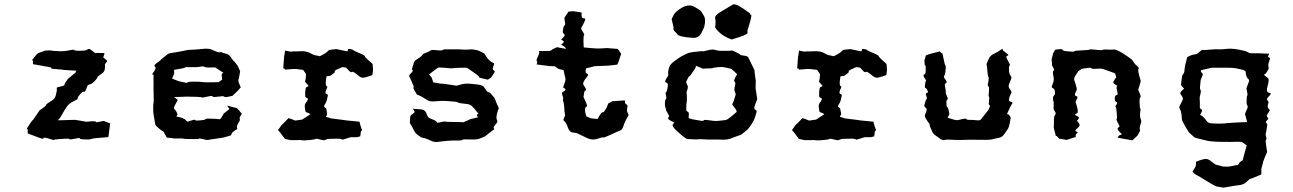

<svg xmlns="http://www.w3.org/2000/svg" viewBox="-20 -653 6036 896"><path d="M345.7 -416C335 -416 328.1 -417 326.2 -419.9C324.2 -421.9 314.5 -420.9 296.9 -417C289.1 -415 279.3 -414.1 267.6 -414.1C255.9 -414.1 247.1 -414.1 241.2 -415C230.5 -415 223.6 -416 220.7 -417C216.8 -418 207 -418 191.4 -417C168.9 -409.2 156.2 -404.3 155.3 -403.3C153.3 -402.3 145.5 -392.6 129.9 -373L133.8 -368.2V-353.5C145.5 -351.6 156.2 -349.6 168 -347.7C179.7 -345.7 192.4 -342.8 206.1 -340.8C214.8 -339.8 219.7 -337.9 218.8 -335C217.8 -332 232.4 -331.1 258.8 -329.1C266.6 -329.1 271.5 -328.1 274.4 -327.1C278.3 -326.2 298.8 -325.2 337.9 -323.2L333 -318.4V-314.5L295.9 -284.2C296.9 -284.2 293 -279.3 286.1 -269.5C282.2 -263.7 280.3 -259.8 281.2 -256.8C281.2 -253.9 271.5 -251 250 -246.1C246.1 -246.1 244.1 -243.2 245.1 -237.3C246.1 -232.4 244.1 -222.7 240.2 -208C238.3 -199.2 233.4 -191.4 224.6 -185.5C216.8 -180.7 210 -175.8 204.1 -171.9C198.2 -168 195.3 -166 196.3 -164.1C197.3 -162.1 188.5 -154.3 169.9 -141.6C166 -139.6 164.1 -137.7 163.1 -135.7C162.1 -133.8 154.3 -123 140.6 -102.5C136.7 -96.7 133.8 -92.8 131.8 -91.8C129.9 -90.8 121.1 -78.1 105.5 -53.7L109.4 -47.9V-30.3C129.9 -22.5 141.6 -18.6 145.5 -16.6C150.4 -14.6 158.2 -11.7 169.9 -7.8C177.7 -4.9 181.6 -4.9 183.6 -8.8C185.5 -12.7 197.3 -9.8 221.7 -2C223.6 -1 226.6 0 229.5 0C232.4 0 234.4 -1 236.3 -2C241.2 -2.9 258.8 -3.9 287.1 -5.9C296.9 -6.8 301.8 -5.9 303.7 -3.9C305.7 -1 317.4 -2.9 340.8 -7.8C348.6 -9.8 352.5 -8.8 353.5 -5.9C354.5 -2.9 368.2 -2 393.6 -2C397.5 -2 403.3 -3.9 411.1 -5.9C418 -7.8 441.4 -9.8 481.4 -12.7C480.5 -13.7 480.5 -14.6 481.4 -13.7C482.4 -12.7 483.4 -12.7 485.4 -12.7C488.3 -28.3 489.3 -41 490.2 -47.9C491.2 -54.7 492.2 -64.5 494.1 -77.1C476.6 -84 466.8 -86.9 465.8 -87.9C464.8 -88.9 456.1 -87.9 440.4 -84C432.6 -82 427.7 -82 426.8 -85C426.8 -87.9 412.1 -87.9 383.8 -85C381.8 -85 374 -85.9 359.4 -88.9C344.7 -91.8 335 -92.8 330.1 -93.8C329.1 -93.8 318.4 -93.8 295.9 -92.8C274.4 -91.8 259.8 -91.8 251 -91.8C253.9 -94.7 253.9 -96.7 254.9 -97.7L258.8 -100.6C271.5 -122.1 277.3 -132.8 278.3 -133.8C279.3 -135.7 284.2 -144.5 294.9 -159.2C300.8 -166 306.6 -170.9 312.5 -174.8L338.9 -188.5C341.8 -189.5 341.8 -191.4 342.8 -195.3C341.8 -199.2 347.7 -206.1 357.4 -216.8C363.3 -223.6 368.2 -226.6 372.1 -224.6C376 -222.7 380.9 -231.4 387.7 -252C388.7 -255.9 393.6 -257.8 400.4 -259.8C407.2 -260.7 417 -268.6 427.7 -281.2C433.6 -288.1 435.5 -292 434.6 -293C433.6 -293.9 441.4 -299.8 456.1 -310.5C463.9 -315.4 467.8 -322.3 468.8 -329.1C469.7 -335 470.7 -342.8 469.7 -353.5C473.6 -358.4 476.6 -362.3 479.5 -366.2C481.4 -369.1 475.6 -375 461.9 -384.8C465.8 -396.5 466.8 -402.3 467.8 -402.3L466.8 -405.3C440.4 -406.2 425.8 -406.2 424.8 -405.3C423.8 -406.2 416 -411.1 402.3 -421.9C400.4 -423.8 398.4 -424.8 395.5 -424.8C392.6 -424.8 389.6 -422.9 386.7 -420.9C381.8 -417 368.2 -416 345.7 -416Z M966.8 -421.9C960 -424.8 952.1 -425.8 943.4 -425.8C938.5 -425.8 932.6 -425.8 925.8 -424.8C909.2 -422.9 886.7 -420.9 856.4 -419.9C854.5 -419.9 845.7 -418 829.1 -414.1C812.5 -411.1 801.8 -409.2 794.9 -408.2C777.3 -406.2 766.6 -403.3 762.7 -400.4C759.8 -397.5 752.9 -392.6 744.1 -385.7C740.2 -382.8 733.4 -377 725.6 -369.1C716.8 -362.3 710 -358.4 706.1 -354.5C700.2 -349.6 699.2 -344.7 704.1 -340.8C709 -336.9 705.1 -327.1 692.4 -310.5C691.4 -308.6 690.4 -307.6 690.4 -306.6C689.5 -305.7 690.4 -305.7 693.4 -304.7C697.3 -303.7 699.2 -302.7 696.3 -300.8V-275.4C697.3 -268.6 696.3 -258.8 696.3 -246.1C697.3 -196.3 698.2 -171.9 696.3 -170.9C695.3 -170.9 694.3 -157.2 695.3 -130.9C695.3 -128.9 696.3 -120.1 699.2 -104.5C702.1 -88.9 703.1 -78.1 704.1 -74.2C705.1 -71.3 707 -66.4 712.9 -61.5C717.8 -56.6 725.6 -49.8 737.3 -42H740.2C742.2 -41 747.1 -31.2 758.8 -10.7C780.3 -8.8 791 -7.8 792 -6.8H819.3C830.1 -6.8 835 -6.8 835.9 -5.9C836.9 -4.9 852.5 -3.9 883.8 -3.9C899.4 -3.9 907.2 -3.9 908.2 -5.9C909.2 -7.8 920.9 -5.9 943.4 0H946.3C950.2 0 957 -1 967.8 -2.9C981.4 -4.9 992.2 -6.8 1001 -7.8C1011.7 -8.8 1022.5 -10.7 1035.2 -14.6C1047.9 -18.6 1054.7 -20.5 1055.7 -20.5C1058.6 -21.5 1059.6 -25.4 1061.5 -30.3C1062.5 -34.2 1070.3 -41 1085.9 -49.8C1087.9 -51.8 1087.9 -53.7 1085.9 -58.6C1084 -63.5 1087.9 -73.2 1097.7 -87.9C1099.6 -91.8 1100.6 -95.7 1098.6 -99.6C1096.7 -103.5 1100.6 -110.4 1108.4 -122.1C1094.7 -139.6 1086.9 -148.4 1085 -148.4C1084 -148.4 1068.4 -152.3 1040 -160.2L1043 -155.3C1042 -156.2 1044.9 -152.3 1050.8 -144.5C1033.2 -129.9 1024.4 -123 1023.4 -123C1024.4 -122.1 1020.5 -115.2 1011.7 -102.5C1008.8 -97.7 1004.9 -95.7 1000 -96.7C995.1 -98.6 979.5 -98.6 950.2 -99.6C942.4 -99.6 938.5 -98.6 937.5 -95.7C936.5 -93.8 926.8 -91.8 908.2 -90.8C896.5 -89.8 890.6 -90.8 889.6 -93.8C888.7 -95.7 878.9 -92.8 858.4 -85.9C855.5 -84 851.6 -86.9 846.7 -92.8C841.8 -98.6 829.1 -104.5 806.6 -108.4C802.7 -108.4 801.8 -110.4 806.6 -114.3C810.5 -119.1 806.6 -129.9 793.9 -144.5C792 -146.5 791 -148.4 792 -152.3C793 -156.2 798.8 -167 809.6 -186.5L797.9 -196.3L792 -200.2C823.2 -201.2 842.8 -201.2 849.6 -202.1C855.5 -202.1 871.1 -202.1 895.5 -201.2C911.1 -200.2 919.9 -200.2 920.9 -198.2C921.9 -196.3 933.6 -199.2 958 -204.1C965.8 -206.1 971.7 -205.1 972.7 -202.1C973.6 -199.2 985.4 -200.2 1009.8 -203.1C1018.6 -205.1 1025.4 -204.1 1027.3 -201.2C1029.3 -198.2 1042 -200.2 1065.4 -206.1L1089.8 -229.5C1091.8 -231.4 1095.7 -236.3 1103.5 -245.1C1097.7 -259.8 1094.7 -266.6 1093.8 -267.6C1093.8 -268.6 1093.8 -270.5 1092.8 -274.4C1091.8 -278.3 1091.8 -281.2 1093.8 -285.2C1095.7 -288.1 1096.7 -299.8 1100.6 -320.3C1093.8 -335 1090.8 -341.8 1090.8 -342.8C1090.8 -343.8 1085.9 -350.6 1075.2 -364.3C1071.3 -368.2 1070.3 -369.1 1069.3 -369.1C1068.4 -370.1 1064.5 -376 1056.6 -386.7C1052.7 -393.6 1046.9 -397.5 1041 -400.4C1035.2 -402.3 1028.3 -404.3 1021.5 -406.2C1013.7 -409.2 1008.8 -411.1 1005.9 -409.2C1003.9 -407.2 990.2 -411.1 966.8 -421.9ZM908.2 -340.8C922.9 -343.8 931.6 -343.8 934.6 -340.8C937.5 -338.9 943.4 -337.9 954.1 -337.9C975.6 -338.9 986.3 -338.9 987.3 -336.9C988.3 -335 1000 -328.1 1022.5 -313.5C1016.6 -309.6 1013.7 -307.6 1014.6 -306.6C1014.6 -304.7 1014.6 -296.9 1016.6 -281.2C1010.7 -277.3 1007.8 -274.4 1006.8 -274.4C1006.8 -275.4 1004.9 -273.4 1001 -269.5C955.1 -268.6 930.7 -268.6 928.7 -269.5C926.8 -270.5 920.9 -270.5 910.2 -271.5C874 -272.5 856.4 -271.5 855.5 -268.6C855.5 -265.6 850.6 -265.6 839.8 -268.6C820.3 -272.5 811.5 -274.4 810.5 -275.4C809.6 -275.4 800.8 -279.3 783.2 -286.1C790 -301.8 793 -309.6 793 -310.5C793 -311.5 793 -316.4 792 -327.1C825.2 -332 841.8 -335.9 843.8 -337.9C845.7 -339.8 849.6 -340.8 858.4 -339.8C862.3 -338.9 870.1 -339.8 880.9 -339.8C890.6 -338.9 899.4 -338.9 908.2 -340.8Z M1641.6 -412.1C1633.8 -415 1628.9 -418 1626 -420.9C1623 -422.9 1617.2 -423.8 1606.4 -424.8C1604.5 -424.8 1604.5 -423.8 1603.5 -420.9C1602.5 -417 1602.5 -415 1601.6 -413.1C1567.4 -419.9 1550.8 -423.8 1549.8 -423.8C1548.8 -423.8 1540 -422.9 1522.5 -420.9C1518.6 -420.9 1513.7 -418.9 1509.8 -414.1C1505.9 -409.2 1494.1 -401.4 1472.7 -390.6C1457 -394.5 1449.2 -395.5 1448.2 -395.5C1447.3 -394.5 1439.5 -399.4 1423.8 -407.2C1415 -411.1 1403.3 -414.1 1389.6 -414.1C1375 -413.1 1366.2 -413.1 1362.3 -413.1C1346.7 -413.1 1339.8 -413.1 1338.9 -412.1C1337.9 -411.1 1328.1 -413.1 1310.5 -417C1307.6 -399.4 1306.6 -389.6 1305.7 -387.7C1305.7 -385.7 1304.7 -368.2 1301.8 -333C1304.7 -335 1305.7 -334 1306.6 -333C1307.6 -332 1308.6 -331.1 1310.5 -328.1C1344.7 -331.1 1361.3 -332 1363.3 -331.1C1365.2 -330.1 1376 -329.1 1394.5 -327.1C1403.3 -314.5 1408.2 -307.6 1408.2 -306.6L1407.2 -293C1406.2 -282.2 1405.3 -276.4 1403.3 -274.4C1402.3 -272.5 1407.2 -266.6 1418 -254.9C1420.9 -251 1419.9 -249 1413.1 -248C1406.2 -247.1 1403.3 -232.4 1404.3 -205.1C1404.3 -200.2 1407.2 -197.3 1413.1 -195.3C1418.9 -193.4 1418 -185.5 1406.2 -171.9C1404.3 -168.9 1402.3 -165 1402.3 -158.2C1402.3 -152.3 1403.3 -143.6 1405.3 -134.8C1406.2 -130.9 1408.2 -128.9 1413.1 -127.9C1417 -127 1422.9 -124 1428.7 -120.1C1403.3 -103.5 1390.6 -95.7 1389.6 -94.7C1388.7 -94.7 1378.9 -93.8 1361.3 -90.8C1357.4 -89.8 1352.5 -91.8 1346.7 -94.7C1340.8 -97.7 1333 -99.6 1326.2 -101.6C1304.7 -79.1 1293.9 -68.4 1293 -68.4C1293 -67.4 1288.1 -60.5 1277.3 -45.9C1288.1 -34.2 1293 -28.3 1293 -27.3C1293 -26.4 1298.8 -19.5 1309.6 -4.9L1335.9 1H1366.2C1378.9 0 1385.7 0 1387.7 2H1392.6C1399.4 2 1412.1 2 1429.7 0C1444.3 -2 1452.1 -2.9 1453.1 -4.9C1453.1 -6.8 1463.9 -4.9 1487.3 1C1492.2 2 1497.1 1 1502 -2C1505.9 -4.9 1522.5 -5.9 1551.8 -5.9C1567.4 -5.9 1575.2 -3.9 1576.2 -2C1576.2 0 1589.8 -3.9 1616.2 -12.7H1645.5L1661.1 -16.6C1663.1 -30.3 1664.1 -38.1 1664.1 -39.1C1664.1 -40 1666 -42 1669.9 -44.9C1663.1 -63.5 1660.2 -73.2 1660.2 -74.2C1659.2 -75.2 1659.2 -78.1 1658.2 -85C1624 -88.9 1604.5 -89.8 1599.6 -90.8C1594.7 -91.8 1587.9 -91.8 1578.1 -93.8C1540 -98.6 1520.5 -100.6 1520.5 -101.6C1520.5 -102.5 1514.6 -104.5 1501 -107.4C1504.9 -115.2 1506.8 -119.1 1506.8 -120.1C1506.8 -121.1 1505.9 -130.9 1502 -147.5C1498 -150.4 1495.1 -152.3 1493.2 -154.3C1491.2 -156.2 1492.2 -160.2 1497.1 -168C1501 -172.9 1503.9 -180.7 1505.9 -188.5L1509.8 -207C1510.7 -210.9 1508.8 -212.9 1502.9 -214.8C1497.1 -216.8 1498 -226.6 1506.8 -244.1C1508.8 -247.1 1506.8 -250 1502.9 -252.9C1499 -255.9 1499 -270.5 1503.9 -296.9C1512.7 -297.9 1518.6 -298.8 1519.5 -298.8C1520.5 -297.9 1526.4 -302.7 1539.1 -312.5C1542 -314.5 1543.9 -317.4 1542 -320.3C1540 -323.2 1551.8 -329.1 1577.1 -339.8C1588.9 -338.9 1594.7 -337.9 1595.7 -336.9C1596.7 -335.9 1600.6 -331.1 1608.4 -323.2C1614.3 -316.4 1620.1 -314.5 1623 -317.4C1626 -320.3 1636.7 -313.5 1655.3 -297.9C1663.1 -291 1672.9 -288.1 1684.6 -292C1696.3 -294.9 1707 -298.8 1717.8 -302.7L1720.7 -325.2C1720.7 -326.2 1720.7 -335.9 1718.8 -354.5C1694.3 -376 1681.6 -387.7 1681.6 -391.6C1681.6 -394.5 1668 -401.4 1641.6 -412.1Z M2212.9 -417C2194.3 -421.9 2178.7 -423.8 2169.9 -421.9C2160.2 -420.9 2149.4 -420.9 2135.7 -421.9C2129.9 -422.9 2119.1 -422.9 2104.5 -422.9H2093.8H2062.5C2051.8 -422.9 2046.9 -421.9 2044.9 -418.9C2043 -417 2028.3 -417 2001 -419.9C1997.1 -420.9 1992.2 -418.9 1987.3 -416C1983.4 -413.1 1973.6 -409.2 1959 -403.3C1956.1 -402.3 1953.1 -400.4 1950.2 -395.5C1947.3 -390.6 1938.5 -383.8 1923.8 -375C1918 -372.1 1914.1 -367.2 1911.1 -360.4C1909.2 -353.5 1907.2 -345.7 1904.3 -337.9C1902.3 -332 1902.3 -328.1 1905.3 -325.2C1908.2 -323.2 1904.3 -316.4 1892.6 -305.7C1890.6 -303.7 1889.6 -301.8 1889.6 -298.8C1889.6 -296.9 1889.6 -295.9 1890.6 -294.9C1892.6 -291 1898.4 -279.3 1907.2 -257.8C1911.1 -250 1912.1 -245.1 1909.2 -244.1C1907.2 -243.2 1912.1 -233.4 1923.8 -214.8C1925.8 -210.9 1929.7 -209 1935.5 -208C1941.4 -206.1 1953.1 -199.2 1969.7 -188.5C1979.5 -181.6 1990.2 -178.7 2002.9 -179.7C2014.6 -180.7 2024.4 -180.7 2030.3 -181.6C2040 -182.6 2050.8 -182.6 2064.5 -181.6C2078.1 -180.7 2090.8 -179.7 2101.6 -178.7C2110.4 -177.7 2116.2 -176.8 2117.2 -174.8C2118.2 -172.9 2132.8 -169.9 2164.1 -167C2168.9 -166 2174.8 -164.1 2180.7 -159.2C2186.5 -154.3 2197.3 -142.6 2212.9 -122.1C2211.9 -121.1 2210 -120.1 2207 -119.1C2204.1 -118.2 2206.1 -114.3 2210 -105.5C2186.5 -99.6 2174.8 -96.7 2173.8 -96.7C2173.8 -95.7 2165 -91.8 2148.4 -85C2143.6 -82 2138.7 -82 2133.8 -83C2128.9 -84 2112.3 -83 2084 -84C2066.4 -84 2057.6 -85 2056.6 -85.9C2055.7 -86.9 2044.9 -85 2023.4 -80.1C2021.5 -79.1 2019.5 -81.1 2017.6 -85C2014.6 -88.9 2004.9 -93.8 1987.3 -100.6C1981.4 -102.5 1977.5 -106.4 1974.6 -112.3C1971.7 -118.2 1969.7 -124 1967.8 -128.9C1965.8 -132.8 1961.9 -136.7 1957 -139.6C1952.1 -142.6 1935.5 -143.6 1906.2 -145.5C1914.1 -135.7 1917 -129.9 1913.1 -127C1910.2 -124 1904.3 -120.1 1898.4 -116.2C1896.5 -115.2 1895.5 -112.3 1894.5 -107.4C1893.6 -101.6 1893.6 -93.8 1892.6 -83C1892.6 -80.1 1893.6 -76.2 1896.5 -72.3C1899.4 -68.4 1904.3 -59.6 1911.1 -45.9C1914.1 -39.1 1918.9 -31.2 1927.7 -24.4C1935.5 -18.6 1940.4 -15.6 1941.4 -14.6C1945.3 -11.7 1950.2 -9.8 1958 -8.8C1964.8 -7.8 1978.5 -2.9 1996.1 5.9C2002.9 8.8 2010.7 9.8 2018.6 9.8C2020.5 9.8 2021.5 9.8 2024.4 8.8C2036.1 7.8 2044.9 6.8 2051.8 5.9C2062.5 3.9 2075.2 3.9 2089.8 2.9H2120.1C2130.9 2.9 2136.7 2 2137.7 -1C2138.7 -2.9 2154.3 -2.9 2186.5 -2C2202.1 -2 2212.9 -3.9 2217.8 -5.9C2222.7 -7.8 2230.5 -10.7 2241.2 -15.6C2242.2 -15.6 2249 -20.5 2260.7 -30.3C2272.5 -39.1 2279.3 -43.9 2281.2 -45.9C2287.1 -48.8 2288.1 -51.8 2284.2 -54.7C2281.2 -57.6 2287.1 -66.4 2299.8 -81.1C2301.8 -84 2301.8 -87.9 2298.8 -93.8C2295.9 -99.6 2295.9 -111.3 2300.8 -127.9C2303.7 -138.7 2305.7 -144.5 2307.6 -145.5C2308.6 -146.5 2308.6 -146.5 2307.6 -147.5C2307.6 -150.4 2304.7 -156.2 2299.8 -166C2292 -185.5 2288.1 -195.3 2287.1 -196.3C2288.1 -196.3 2282.2 -202.1 2271.5 -214.8C2266.6 -220.7 2261.7 -223.6 2258.8 -222.7C2255.9 -221.7 2249 -230.5 2238.3 -247.1C2235.4 -251 2230.5 -253.9 2221.7 -255.9C2212.9 -258.8 2198.2 -259.8 2178.7 -261.7C2163.1 -263.7 2149.4 -262.7 2138.7 -260.7C2128.9 -257.8 2121.1 -255.9 2114.3 -253.9C2109.4 -252.9 2106.4 -252.9 2104.5 -253.9C2102.5 -254.9 2086.9 -256.8 2059.6 -260.7C2045.9 -262.7 2040 -262.7 2039.1 -262.7C2038.1 -261.7 2025.4 -264.6 2002 -268.6L1995.1 -289.1C1996.1 -290 1991.2 -294.9 1982.4 -305.7C1993.2 -314.5 2000 -319.3 2001 -320.3C2002.9 -321.3 2007.8 -326.2 2019.5 -334C2024.4 -337.9 2029.3 -338.9 2034.2 -337.9C2038.1 -337.9 2054.7 -336.9 2085.9 -334C2088.9 -334 2095.7 -335 2107.4 -335.9C2119.1 -336.9 2134.8 -336.9 2155.3 -336.9H2158.2C2160.2 -336.9 2173.8 -326.2 2201.2 -307.6C2210 -300.8 2215.8 -296.9 2214.8 -293.9C2213.9 -291 2227.5 -287.1 2256.8 -281.2C2268.6 -289.1 2273.4 -292 2273.4 -293L2287.1 -314.5C2290 -320.3 2289.1 -323.2 2283.2 -325.2C2278.3 -326.2 2278.3 -335 2285.2 -351.6C2287.1 -355.5 2285.2 -359.4 2278.3 -361.3C2272.5 -363.3 2263.7 -370.1 2252.9 -383.8C2245.1 -394.5 2241.2 -401.4 2241.2 -402.3C2240.2 -403.3 2231.4 -408.2 2212.9 -417Z M2694.3 -594.7C2667 -598.6 2652.3 -601.6 2651.4 -600.6C2649.4 -600.6 2643.6 -599.6 2632.8 -598.6C2622.1 -583 2616.2 -574.2 2615.2 -572.3C2613.3 -571.3 2614.3 -561.5 2617.2 -543.9C2618.2 -540 2616.2 -536.1 2612.3 -531.2C2608.4 -526.4 2607.4 -518.6 2606.4 -504.9C2606.4 -501 2608.4 -497.1 2613.3 -493.2C2618.2 -489.3 2613.3 -480.5 2598.6 -468.8C2601.6 -466.8 2605.5 -464.8 2609.4 -460.9C2613.3 -457 2609.4 -452.1 2598.6 -445.3C2611.3 -437.5 2617.2 -432.6 2618.2 -431.6C2617.2 -431.6 2618.2 -429.7 2622.1 -424.8C2595.7 -429.7 2583 -431.6 2581.1 -432.6C2580.1 -433.6 2571.3 -429.7 2554.7 -420.9C2554.7 -419.9 2553.7 -418.9 2550.8 -417C2547.9 -415 2530.3 -414.1 2498 -415C2495.1 -415 2495.1 -414.1 2496.1 -410.2C2498 -407.2 2493.2 -394.5 2483.4 -373C2486.3 -366.2 2487.3 -362.3 2487.3 -361.3C2488.3 -360.4 2486.3 -357.4 2483.4 -352.5C2517.6 -347.7 2535.2 -345.7 2536.1 -345.7C2536.1 -344.7 2545.9 -344.7 2565.4 -343.8C2569.3 -344.7 2573.2 -341.8 2578.1 -336.9C2583 -332 2591.8 -329.1 2605.5 -327.1C2609.4 -326.2 2611.3 -324.2 2611.3 -320.3C2611.3 -316.4 2614.3 -305.7 2618.2 -289.1C2620.1 -282.2 2618.2 -273.4 2614.3 -264.6C2611.3 -254.9 2609.4 -248 2607.4 -245.1C2609.4 -244.1 2613.3 -242.2 2617.2 -238.3C2621.1 -234.4 2618.2 -229.5 2607.4 -224.6C2602.5 -221.7 2601.6 -217.8 2603.5 -211.9C2605.5 -207 2605.5 -203.1 2607.4 -200.2C2608.4 -197.3 2608.4 -194.3 2607.4 -190.4C2606.4 -186.5 2608.4 -179.7 2611.3 -168.9C2611.3 -168 2612.3 -163.1 2613.3 -151.4C2614.3 -139.6 2614.3 -133.8 2614.3 -132.8C2616.2 -122.1 2617.2 -117.2 2617.2 -116.2C2618.2 -116.2 2615.2 -110.4 2610.4 -97.7C2608.4 -93.8 2609.4 -89.8 2614.3 -86.9C2619.1 -83 2625 -73.2 2630.9 -55.7C2635.7 -43.9 2641.6 -37.1 2649.4 -35.2C2656.2 -34.2 2665 -33.2 2672.9 -31.2C2673.8 -30.3 2681.6 -27.3 2695.3 -20.5C2709 -13.7 2717.8 -9.8 2721.7 -7.8C2730.5 -3.9 2739.3 -2 2747.1 -2C2751 -2 2753.9 -2 2757.8 -2.9C2768.6 -5.9 2775.4 -6.8 2779.3 -8.8C2788.1 -11.7 2793 -12.7 2794.9 -11.7C2796.9 -9.8 2807.6 -14.6 2828.1 -23.4C2836.9 -27.3 2841.8 -29.3 2842.8 -30.3C2842.8 -31.2 2854.5 -35.2 2877.9 -45.9C2882.8 -48.8 2886.7 -55.7 2890.6 -68.4C2894.5 -81.1 2901.4 -95.7 2912.1 -113.3C2913.1 -114.3 2913.1 -114.3 2913.1 -116.2C2913.1 -118.2 2912.1 -122.1 2909.2 -126C2905.3 -130.9 2905.3 -141.6 2908.2 -156.2C2909.2 -161.1 2906.2 -164.1 2901.4 -167C2896.5 -169.9 2895.5 -175.8 2896.5 -184.6C2859.4 -181.6 2840.8 -180.7 2839.8 -180.7C2838.9 -181.6 2832 -177.7 2818.4 -169.9L2811.5 -152.3C2812.5 -152.3 2808.6 -147.5 2802.7 -137.7C2798.8 -130.9 2794.9 -127 2792 -128.9C2789.1 -130.9 2781.2 -121.1 2768.6 -97.7C2749 -99.6 2740.2 -100.6 2739.3 -100.6C2738.3 -100.6 2730.5 -103.5 2715.8 -110.4L2710 -134.8C2710 -135.7 2710 -138.7 2710.9 -144.5C2710 -150.4 2712.9 -153.3 2716.8 -155.3C2721.7 -156.2 2719.7 -164.1 2712.9 -178.7C2706.1 -193.4 2702.1 -201.2 2703.1 -202.1C2704.1 -203.1 2704.1 -209 2706.1 -220.7C2707 -226.6 2709 -229.5 2712.9 -231.4C2716.8 -233.4 2713.9 -241.2 2704.1 -254.9C2701.2 -258.8 2700.2 -263.7 2703.1 -269.5C2705.1 -275.4 2710.9 -284.2 2721.7 -297.9C2726.6 -303.7 2724.6 -307.6 2718.8 -309.6C2712.9 -312.5 2710.9 -320.3 2714.8 -334C2737.3 -338.9 2750 -342.8 2752.9 -343.8C2756.8 -344.7 2770.5 -344.7 2794.9 -345.7C2815.4 -346.7 2826.2 -346.7 2828.1 -347.7C2829.1 -347.7 2839.8 -348.6 2861.3 -351.6C2864.3 -358.4 2866.2 -365.2 2868.2 -369.1C2869.1 -374 2873 -384.8 2878.9 -401.4L2867.2 -418.9L2862.3 -424.8C2829.1 -427.7 2813.5 -428.7 2812.5 -428.7L2780.3 -426.8C2772.5 -425.8 2757.8 -426.8 2737.3 -428.7C2716.8 -430.7 2706.1 -431.6 2704.1 -431.6C2704.1 -434.6 2704.1 -441.4 2703.1 -453.1C2702.1 -463.9 2703.1 -469.7 2703.1 -470.7C2703.1 -482.4 2704.1 -488.3 2706.1 -489.3C2708 -491.2 2704.1 -499 2694.3 -513.7C2691.4 -517.6 2691.4 -522.5 2694.3 -526.4C2697.3 -530.3 2702.1 -540 2710 -557.6C2712.9 -564.5 2710.9 -568.4 2703.1 -567.4C2695.3 -567.4 2692.4 -576.2 2694.3 -594.7Z M3478.5 -591.8C3441.4 -619.1 3417 -633.8 3404.3 -632.8C3402.3 -632.8 3400.4 -631.8 3398.4 -630.9C3387.7 -625 3370.1 -614.3 3344.7 -598.6C3324.2 -586.9 3315.4 -577.1 3317.4 -568.4C3319.3 -560.5 3320.3 -544.9 3317.4 -524.4C3328.1 -508.8 3341.8 -496.1 3358.4 -485.4C3376 -475.6 3388.7 -470.7 3394.5 -468.8C3444.3 -483.4 3468.8 -493.2 3468.8 -500L3467.8 -509.8C3480.5 -548.8 3486.3 -572.3 3486.3 -579.1C3486.3 -581.1 3487.3 -581.1 3486.3 -582C3483.4 -583 3480.5 -585.9 3478.5 -591.8ZM3251 -601.6C3250 -603.5 3240.2 -609.4 3222.7 -620.1C3205.1 -630.9 3184.6 -629.9 3162.1 -617.2C3142.6 -605.5 3128.9 -593.8 3123 -582C3117.2 -570.3 3114.3 -564.5 3114.3 -563.5C3121.1 -537.1 3124 -523.4 3123 -520.5C3122.1 -517.6 3123 -513.7 3126 -508.8C3132.8 -502.9 3138.7 -497.1 3142.6 -491.2C3146.5 -485.4 3168.9 -479.5 3210.9 -476.6C3230.5 -474.6 3244.1 -482.4 3252 -497.1C3259.8 -511.7 3264.6 -522.5 3266.6 -528.3C3272.5 -551.8 3271.5 -569.3 3263.7 -581.1C3255.9 -592.8 3252 -599.6 3251 -601.6ZM3341.8 -416C3331.1 -416 3322.3 -418 3314.5 -420.9C3312.5 -421.9 3309.6 -421.9 3305.7 -421.9C3297.9 -421.9 3287.1 -419.9 3273.4 -416C3265.6 -413.1 3260.7 -413.1 3258.8 -414.1C3257.8 -415 3243.2 -413.1 3214.8 -410.2C3205.1 -409.2 3195.3 -407.2 3184.6 -402.3L3161.1 -390.6C3152.3 -385.7 3143.6 -379.9 3134.8 -373C3126 -367.2 3121.1 -363.3 3118.2 -360.4C3112.3 -355.5 3108.4 -350.6 3105.5 -345.7C3102.5 -339.8 3100.6 -332 3098.6 -321.3C3097.7 -311.5 3097.7 -306.6 3098.6 -305.7C3100.6 -303.7 3095.7 -295.9 3086.9 -281.2C3082 -274.4 3084 -268.6 3090.8 -266.6C3097.7 -264.6 3098.6 -254.9 3093.8 -236.3C3091.8 -227.5 3089.8 -222.7 3087.9 -222.7C3085 -221.7 3085.9 -213.9 3089.8 -198.2C3090.8 -195.3 3089.8 -193.4 3086.9 -189.5C3084 -186.5 3083 -180.7 3083 -170.9V-160.2C3086.9 -147.5 3087.9 -141.6 3087.9 -140.6C3086.9 -139.6 3091.8 -131.8 3100.6 -116.2C3103.5 -113.3 3102.5 -109.4 3098.6 -104.5C3094.7 -98.6 3104.5 -90.8 3127 -81.1C3123 -76.2 3121.1 -73.2 3119.1 -71.3C3117.2 -69.3 3120.1 -62.5 3127 -53.7C3132.8 -46.9 3140.6 -40 3148.4 -33.2C3156.2 -26.4 3161.1 -21.5 3165 -18.6C3176.8 -9.8 3183.6 -4.9 3184.6 -4.9C3185.5 -3.9 3195.3 -3.9 3215.8 -2.9C3226.6 -2 3233.4 -2 3236.3 -2.9C3238.3 -3.9 3253.9 -3.9 3281.2 -2C3290 -1 3300.8 -2 3311.5 -2C3322.3 -2 3335.9 -2 3354.5 -1H3355.5C3368.2 -1 3379.9 -2.9 3388.7 -5.9C3397.5 -9.8 3406.2 -12.7 3414.1 -15.6C3430.7 -21.5 3439.5 -24.4 3441.4 -26.4C3443.4 -28.3 3450.2 -33.2 3460.9 -42C3467.8 -46.9 3474.6 -54.7 3480.5 -63.5C3486.3 -72.3 3490.2 -79.1 3493.2 -83C3498 -90.8 3502 -99.6 3504.9 -111.3L3509.8 -127C3512.7 -134.8 3509.8 -139.6 3503.9 -141.6C3498 -143.6 3499 -153.3 3505.9 -169.9C3510.7 -182.6 3513.7 -189.5 3513.7 -191.4C3513.7 -193.4 3511.7 -201.2 3509.8 -216.8C3507.8 -228.5 3507.8 -233.4 3506.8 -234.4C3505.9 -235.4 3505.9 -247.1 3506.8 -270.5C3507.8 -273.4 3506.8 -279.3 3504.9 -289.1C3503.9 -298.8 3502.9 -308.6 3501 -320.3C3501 -321.3 3501 -321.3 3502 -322.3C3502 -324.2 3491.2 -345.7 3470.7 -387.7L3462.9 -391.6L3438.5 -395.5C3435.5 -396.5 3433.6 -397.5 3431.6 -400.4C3429.7 -402.3 3419.9 -407.2 3403.3 -415C3398.4 -417 3393.6 -418 3390.6 -417C3388.7 -416 3372.1 -415 3341.8 -416ZM3228.5 -345.7C3246.1 -338.9 3254.9 -335 3256.8 -334C3257.8 -332 3260.7 -332 3265.6 -333C3293 -334 3306.6 -334 3307.6 -335.9C3307.6 -336.9 3312.5 -336.9 3324.2 -338.9C3339.8 -340.8 3349.6 -340.8 3353.5 -339.8C3356.4 -339.8 3369.1 -337.9 3391.6 -332C3400.4 -325.2 3405.3 -321.3 3406.2 -320.3C3406.2 -319.3 3411.1 -315.4 3419.9 -306.6C3407.2 -286.1 3403.3 -274.4 3407.2 -272.5C3411.1 -270.5 3413.1 -264.6 3410.2 -253.9C3406.2 -239.3 3406.2 -228.5 3410.2 -222.7C3413.1 -216.8 3414.1 -211.9 3412.1 -208C3405.3 -185.5 3401.4 -172.9 3399.4 -170.9C3396.5 -168.9 3396.5 -167 3399.4 -162.1C3408.2 -148.4 3414.1 -142.6 3415 -141.6L3418 -130.9C3399.4 -114.3 3386.7 -104.5 3380.9 -100.6C3376 -96.7 3371.1 -93.8 3366.2 -92.8C3361.3 -91.8 3352.5 -91.8 3339.8 -89.8C3327.1 -87.9 3316.4 -87.9 3304.7 -89.8C3279.3 -93.8 3265.6 -94.7 3264.6 -91.8C3262.7 -88.9 3257.8 -87.9 3249 -89.8C3241.2 -90.8 3229.5 -92.8 3214.8 -95.7C3200.2 -98.6 3192.4 -101.6 3193.4 -105.5C3196.3 -122.1 3194.3 -130.9 3189.5 -131.8C3184.6 -132.8 3181.6 -136.7 3182.6 -144.5C3182.6 -164.1 3183.6 -174.8 3184.6 -176.8C3185.5 -178.7 3185.5 -182.6 3185.5 -187.5C3185.5 -202.1 3185.5 -211.9 3184.6 -216.8C3183.6 -221.7 3183.6 -225.6 3185.5 -228.5C3191.4 -242.2 3191.4 -252 3186.5 -257.8C3182.6 -264.6 3181.6 -269.5 3182.6 -272.5C3190.4 -289.1 3195.3 -297.9 3196.3 -296.9C3198.2 -295.9 3202.1 -300.8 3209 -311.5C3218.8 -325.2 3223.6 -332 3223.6 -333C3223.6 -332 3225.6 -336.9 3228.5 -345.7Z M4040 -412.1C4032.2 -415 4027.3 -418 4024.4 -420.9C4021.5 -422.9 4015.6 -423.8 4004.9 -424.8C4002.9 -424.8 4002.9 -423.8 4002 -420.9C4001 -417 4001 -415 4000 -413.1C3965.8 -419.9 3949.2 -423.8 3948.2 -423.8C3947.3 -423.8 3938.5 -422.9 3920.9 -420.9C3917 -420.9 3912.1 -418.9 3908.2 -414.1C3904.3 -409.2 3892.6 -401.4 3871.1 -390.6C3855.5 -394.5 3847.7 -395.5 3846.7 -395.5C3845.7 -394.5 3837.9 -399.4 3822.3 -407.2C3813.5 -411.1 3801.8 -414.1 3788.1 -414.1C3773.4 -413.1 3764.6 -413.1 3760.7 -413.1C3745.1 -413.1 3738.3 -413.1 3737.3 -412.1C3736.3 -411.1 3726.6 -413.1 3709 -417C3706.1 -399.4 3705.1 -389.6 3704.1 -387.7C3704.1 -385.7 3703.1 -368.2 3700.2 -333C3703.1 -335 3704.1 -334 3705.1 -333C3706.1 -332 3707 -331.1 3709 -328.1C3743.2 -331.1 3759.8 -332 3761.7 -331.1C3763.7 -330.1 3774.4 -329.1 3793 -327.1C3801.8 -314.5 3806.6 -307.6 3806.6 -306.6L3805.7 -293C3804.7 -282.2 3803.7 -276.4 3801.8 -274.4C3800.8 -272.5 3805.7 -266.6 3816.4 -254.9C3819.3 -251 3818.4 -249 3811.5 -248C3804.7 -247.1 3801.8 -232.4 3802.7 -205.1C3802.7 -200.2 3805.7 -197.3 3811.5 -195.3C3817.4 -193.4 3816.4 -185.5 3804.7 -171.9C3802.7 -168.9 3800.8 -165 3800.8 -158.2C3800.8 -152.3 3801.8 -143.6 3803.7 -134.8C3804.7 -130.9 3806.6 -128.9 3811.5 -127.9C3815.4 -127 3821.3 -124 3827.1 -120.1C3801.8 -103.5 3789.1 -95.7 3788.1 -94.7C3787.1 -94.7 3777.3 -93.8 3759.8 -90.8C3755.9 -89.8 3751 -91.8 3745.1 -94.7C3739.3 -97.7 3731.4 -99.6 3724.6 -101.6C3703.1 -79.1 3692.4 -68.4 3691.4 -68.4C3691.4 -67.4 3686.5 -60.5 3675.8 -45.9C3686.5 -34.2 3691.4 -28.3 3691.4 -27.3C3691.4 -26.4 3697.3 -19.5 3708 -4.9L3734.4 1H3764.6C3777.3 0 3784.2 0 3786.1 2H3791C3797.9 2 3810.5 2 3828.1 0C3842.8 -2 3850.6 -2.9 3851.6 -4.9C3851.6 -6.8 3862.3 -4.9 3885.7 1C3890.6 2 3895.5 1 3900.4 -2C3904.3 -4.9 3920.9 -5.9 3950.2 -5.9C3965.8 -5.9 3973.6 -3.9 3974.6 -2C3974.6 0 3988.3 -3.9 4014.6 -12.7H4043.9L4059.6 -16.6C4061.5 -30.3 4062.5 -38.1 4062.5 -39.1C4062.5 -40 4064.5 -42 4068.4 -44.9C4061.5 -63.5 4058.6 -73.2 4058.6 -74.2C4057.6 -75.2 4057.6 -78.1 4056.6 -85C4022.5 -88.9 4002.9 -89.8 3998 -90.8C3993.2 -91.8 3986.3 -91.8 3976.6 -93.8C3938.5 -98.6 3918.9 -100.6 3918.9 -101.6C3918.9 -102.5 3913.1 -104.5 3899.4 -107.4C3903.3 -115.2 3905.3 -119.1 3905.3 -120.1C3905.3 -121.1 3904.3 -130.9 3900.4 -147.5C3896.5 -150.4 3893.6 -152.3 3891.6 -154.3C3889.6 -156.2 3890.6 -160.2 3895.5 -168C3899.4 -172.9 3902.3 -180.7 3904.3 -188.5L3908.2 -207C3909.2 -210.9 3907.2 -212.9 3901.4 -214.8C3895.5 -216.8 3896.5 -226.6 3905.3 -244.1C3907.2 -247.1 3905.3 -250 3901.4 -252.9C3897.5 -255.9 3897.5 -270.5 3902.3 -296.9C3911.1 -297.9 3917 -298.8 3918 -298.8C3918.9 -297.9 3924.8 -302.7 3937.5 -312.5C3940.4 -314.5 3942.4 -317.4 3940.4 -320.3C3938.5 -323.2 3950.2 -329.1 3975.6 -339.8C3987.3 -338.9 3993.2 -337.9 3994.1 -336.9C3995.1 -335.9 3999 -331.1 4006.8 -323.2C4012.7 -316.4 4018.6 -314.5 4021.5 -317.4C4024.4 -320.3 4035.2 -313.5 4053.7 -297.9C4061.5 -291 4071.3 -288.1 4083 -292C4094.7 -294.9 4105.5 -298.8 4116.2 -302.7L4119.1 -325.2C4119.1 -326.2 4119.1 -335.9 4117.2 -354.5C4092.8 -376 4080.1 -387.7 4080.1 -391.6C4080.1 -394.5 4066.4 -401.4 4040 -412.1Z M4686.5 -396.5C4670.9 -410.2 4662.1 -416 4661.1 -417C4660.2 -418 4659.2 -420.9 4658.2 -425.8L4632.8 -409.2C4632.8 -410.2 4625 -405.3 4610.4 -397.5C4603.5 -393.6 4597.7 -386.7 4593.8 -377C4589.8 -368.2 4586.9 -361.3 4585 -357.4C4584 -354.5 4583 -350.6 4585 -347.7C4585.9 -344.7 4586.9 -332 4588.9 -310.5C4589.8 -299.8 4590.8 -294.9 4592.8 -293.9C4594.7 -292 4594.7 -282.2 4590.8 -264.6C4588.9 -255.9 4588.9 -251 4592.8 -250C4595.7 -249 4596.7 -236.3 4593.8 -212.9C4592.8 -207 4593.8 -203.1 4595.7 -201.2C4596.7 -200.2 4596.7 -190.4 4594.7 -172.9C4593.8 -167 4594.7 -163.1 4598.6 -162.1C4601.6 -161.1 4599.6 -154.3 4593.8 -141.6C4585 -129.9 4576.2 -119.1 4568.4 -109.4C4561.5 -100.6 4557.6 -95.7 4556.6 -94.7C4554.7 -91.8 4548.8 -90.8 4538.1 -91.8C4527.3 -92.8 4516.6 -93.8 4504.9 -93.8C4496.1 -92.8 4491.2 -94.7 4490.2 -97.7C4489.3 -100.6 4478.5 -99.6 4456.1 -93.8C4449.2 -91.8 4440.4 -91.8 4431.6 -94.7C4422.9 -97.7 4413.1 -100.6 4402.3 -103.5C4407.2 -113.3 4409.2 -118.2 4410.2 -119.1C4411.1 -120.1 4409.2 -128.9 4405.3 -145.5C4403.3 -150.4 4402.3 -152.3 4400.4 -153.3C4397.5 -154.3 4396.5 -161.1 4396.5 -174.8C4396.5 -182.6 4397.5 -187.5 4401.4 -188.5C4405.3 -189.5 4402.3 -198.2 4394.5 -214.8C4392.6 -219.7 4392.6 -222.7 4393.6 -224.6C4394.5 -226.6 4392.6 -235.4 4389.6 -252C4387.7 -258.8 4390.6 -263.7 4395.5 -265.6C4400.4 -267.6 4397.5 -275.4 4386.7 -289.1C4383.8 -293 4384.8 -296.9 4387.7 -301.8C4390.6 -306.6 4392.6 -317.4 4393.6 -335C4394.5 -341.8 4393.6 -346.7 4391.6 -347.7C4389.6 -348.6 4385.7 -367.2 4377.9 -404.3H4375C4374 -403.3 4371.1 -407.2 4365.2 -413.1C4337.9 -406.2 4323.2 -402.3 4320.3 -401.4C4317.4 -400.4 4311.5 -398.4 4300.8 -394.5C4296.9 -379.9 4294.9 -373 4293.9 -372.1L4294.9 -356.4C4294.9 -351.6 4295.9 -348.6 4297.9 -347.7C4299.8 -346.7 4300.8 -336.9 4299.8 -319.3C4299.8 -311.5 4296.9 -306.6 4292 -304.7C4290 -303.7 4290 -302.7 4290 -300.8C4289.1 -296.9 4293 -291 4299.8 -281.2C4301.8 -278.3 4301.8 -275.4 4299.8 -272.5C4297.9 -269.5 4296.9 -260.7 4295.9 -247.1C4295.9 -244.1 4297.9 -243.2 4300.8 -241.2C4304.7 -239.3 4306.6 -234.4 4309.6 -227.5C4311.5 -222.7 4309.6 -220.7 4304.7 -218.8C4298.8 -217.8 4298.8 -211.9 4304.7 -200.2C4305.7 -197.3 4305.7 -193.4 4303.7 -190.4C4300.8 -187.5 4297.9 -178.7 4293.9 -163.1C4292 -158.2 4294.9 -153.3 4300.8 -149.4C4306.6 -145.5 4305.7 -136.7 4298.8 -123C4296.9 -118.2 4295.9 -114.3 4295.9 -111.3C4295.9 -107.4 4300.8 -97.7 4311.5 -83C4316.4 -77.1 4319.3 -73.2 4318.4 -70.3C4317.4 -68.4 4321.3 -57.6 4331.1 -37.1C4334 -30.3 4340.8 -23.4 4351.6 -16.6C4361.3 -9.8 4367.2 -5.9 4369.1 -3.9C4373 -1 4377.9 0 4382.8 1C4383.8 1 4385.7 1 4387.7 0C4395.5 -2 4413.1 -2 4440.4 0H4470.7C4491.2 -1 4503.9 -1 4506.8 -1C4568.4 0 4601.6 0 4606.4 -2C4611.3 -3.9 4624 -5.9 4641.6 -9.8C4650.4 -10.7 4659.2 -16.6 4667 -27.3C4673.8 -37.1 4677.7 -43 4679.7 -45.9C4685.5 -53.7 4689.5 -62.5 4691.4 -75.2C4694.3 -87.9 4695.3 -96.7 4696.3 -100.6C4697.3 -104.5 4695.3 -108.4 4691.4 -113.3C4687.5 -119.1 4683.6 -121.1 4678.7 -119.1C4687.5 -137.7 4691.4 -148.4 4692.4 -149.4C4692.4 -151.4 4696.3 -157.2 4704.1 -170.9C4705.1 -171.9 4705.1 -172.9 4705.1 -173.8C4705.1 -175.8 4702.1 -177.7 4695.3 -178.7C4687.5 -180.7 4686.5 -188.5 4692.4 -204.1C4696.3 -212.9 4699.2 -218.8 4700.2 -220.7C4702.1 -222.7 4698.2 -229.5 4689.5 -242.2C4685.5 -248 4686.5 -255.9 4691.4 -266.6C4696.3 -277.3 4698.2 -284.2 4699.2 -287.1C4701.2 -291 4699.2 -295.9 4695.3 -300.8C4690.4 -306.6 4688.5 -317.4 4688.5 -333C4688.5 -340.8 4689.5 -346.7 4692.4 -347.7C4695.3 -348.6 4691.4 -355.5 4683.6 -370.1C4676.8 -381.8 4674.8 -388.7 4677.7 -390.6C4680.7 -392.6 4683.6 -393.6 4686.5 -396.5Z M4955.1 -414.1C4945.3 -415 4939.5 -417 4938.5 -420.9C4937.5 -422.9 4934.6 -423.8 4928.7 -423.8C4922.9 -423.8 4915 -422.9 4904.3 -420.9C4897.5 -409.2 4893.6 -403.3 4893.6 -402.3C4894.5 -401.4 4891.6 -393.6 4887.7 -377C4888.7 -359.4 4889.6 -350.6 4889.6 -349.6C4888.7 -348.6 4891.6 -343.8 4897.5 -333C4900.4 -327.1 4900.4 -324.2 4896.5 -323.2C4892.6 -322.3 4892.6 -312.5 4896.5 -293.9C4898.4 -284.2 4897.5 -274.4 4894.5 -266.6C4891.6 -258.8 4889.6 -252.9 4888.7 -250C4886.7 -246.1 4888.7 -244.1 4894.5 -241.2C4900.4 -238.3 4904.3 -229.5 4903.3 -215.8C4902.3 -211.9 4900.4 -208 4896.5 -204.1C4892.6 -200.2 4892.6 -190.4 4897.5 -173.8C4896.5 -153.3 4896.5 -143.6 4897.5 -142.6C4897.5 -141.6 4899.4 -136.7 4905.3 -128.9C4907.2 -126 4907.2 -121.1 4903.3 -116.2C4899.4 -111.3 4897.5 -99.6 4898.4 -83C4898.4 -70.3 4898.4 -64.5 4897.5 -63.5C4896.5 -61.5 4899.4 -46.9 4907.2 -18.6H4911.1L4922.9 -5.9C4946.3 -2 4957 0 4958 0C4959 -1 4972.7 -4.9 5000 -13.7V-24.4C5001 -25.4 5003.9 -28.3 5009.8 -35.2C5009.8 -36.1 5006.8 -37.1 5001 -40C4996.1 -43 4999 -47.9 5009.8 -56.6C5018.6 -63.5 5020.5 -70.3 5015.6 -76.2C5011.7 -82 5008.8 -86.9 5005.9 -89.8C5015.6 -99.6 5017.6 -105.5 5011.7 -108.4C5005.9 -111.3 5002 -113.3 4998 -116.2C4995.1 -118.2 4997.1 -121.1 5003.9 -123C5010.7 -125 5011.7 -135.7 5005.9 -155.3C5002 -168.9 4999 -176.8 5000 -179.7C5001 -181.6 5003.9 -187.5 5007.8 -196.3C5009.8 -200.2 5007.8 -203.1 5001 -205.1C4994.1 -207 4995.1 -214.8 5002.9 -229.5C5004.9 -232.4 5005.9 -237.3 5003.9 -244.1C5002 -252 4999 -262.7 4994.1 -276.4C4991.2 -284.2 4993.2 -293 4999 -300.8L5012.7 -321.3C5022.5 -327.1 5027.3 -331.1 5027.3 -332C5028.3 -332 5038.1 -333 5056.6 -335.9C5067.4 -337.9 5072.3 -336.9 5073.2 -334C5074.2 -331.1 5088.9 -331.1 5118.2 -333C5121.1 -333 5131.8 -330.1 5149.4 -323.2C5167 -317.4 5178.7 -312.5 5183.6 -310.5C5188.5 -297.9 5189.5 -292 5188.5 -291C5187.5 -290 5185.5 -288.1 5182.6 -283.2C5180.7 -279.3 5178.7 -275.4 5175.8 -271.5C5172.9 -266.6 5178.7 -260.7 5192.4 -253.9C5194.3 -252.9 5194.3 -251 5191.4 -248C5189.5 -244.1 5191.4 -234.4 5195.3 -219.7C5197.3 -212.9 5194.3 -209 5189.5 -209C5183.6 -208 5181.6 -201.2 5182.6 -185.5C5183.6 -181.6 5185.5 -178.7 5190.4 -176.8C5195.3 -174.8 5194.3 -169.9 5187.5 -161.1C5184.6 -158.2 5184.6 -155.3 5187.5 -151.4C5189.5 -147.5 5190.4 -136.7 5192.4 -116.2C5193.4 -105.5 5193.4 -98.6 5190.4 -97.7C5188.5 -95.7 5193.4 -85 5205.1 -63.5C5202.1 -61.5 5199.2 -58.6 5196.3 -54.7C5192.4 -50.8 5199.2 -42 5215.8 -26.4C5207 -22.5 5203.1 -21.5 5202.1 -20.5C5201.2 -20.5 5199.2 -16.6 5195.3 -10.7C5222.7 -4.9 5239.3 -2.9 5243.2 -2C5247.1 -1 5253.9 0 5264.6 2C5281.2 -13.7 5289.1 -20.5 5289.1 -21.5C5289.1 -22.5 5293 -28.3 5299.8 -41C5300.8 -43 5300.8 -45.9 5298.8 -50.8C5297.9 -55.7 5299.8 -66.4 5305.7 -83V-86.9C5305.7 -90.8 5304.7 -94.7 5302.7 -99.6C5299.8 -105.5 5298.8 -118.2 5301.8 -136.7C5302.7 -143.6 5302.7 -146.5 5300.8 -147.5C5298.8 -147.5 5298.8 -159.2 5297.9 -181.6C5297.9 -192.4 5298.8 -197.3 5301.8 -198.2C5304.7 -199.2 5302.7 -210 5293.9 -228.5C5292 -232.4 5291 -236.3 5293 -239.3C5294.9 -243.2 5297.9 -253.9 5302.7 -271.5C5303.7 -274.4 5303.7 -277.3 5301.8 -281.2C5299.8 -285.2 5297.9 -294.9 5293.9 -310.5C5291 -323.2 5291 -331.1 5293.9 -333C5296.9 -335.9 5290 -341.8 5276.4 -354.5C5267.6 -367.2 5263.7 -373 5262.7 -374C5261.7 -375 5255.9 -379.9 5243.2 -388.7C5210.9 -411.1 5188.5 -422.9 5177.7 -421.9C5167 -420.9 5156.2 -420.9 5144.5 -421.9C5132.8 -421.9 5127 -421.9 5125 -419.9C5124 -418 5109.4 -418.9 5081.1 -421.9C5070.3 -422.9 5065.4 -422.9 5065.4 -421.9C5064.5 -419.9 5046.9 -418.9 5012.7 -417C5001 -416 4994.1 -416 4993.2 -413.1C4992.2 -411.1 4980.5 -411.1 4955.1 -414.1Z M5763.7 -420.9C5749 -423.8 5734.4 -425.8 5722.7 -425.8H5718.8C5706.1 -424.8 5698.2 -424.8 5694.3 -423.8C5689.5 -422.9 5682.6 -422.9 5670.9 -422.9C5659.2 -423.8 5642.6 -422.9 5620.1 -420.9C5603.5 -418.9 5594.7 -418.9 5592.8 -420.9C5590.8 -421.9 5583 -416 5568.4 -403.3C5564.5 -400.4 5559.6 -399.4 5551.8 -398.4C5543.9 -397.5 5533.2 -393.6 5520.5 -386.7C5513.7 -359.4 5509.8 -345.7 5509.8 -344.7C5509.8 -343.8 5508.8 -335.9 5506.8 -318.4C5505.9 -314.5 5504.9 -310.5 5501 -306.6C5497.1 -303.7 5495.1 -293 5493.2 -274.4C5492.2 -264.6 5492.2 -258.8 5491.2 -257.8C5490.2 -255.9 5495.1 -250 5505.9 -239.3C5491.2 -227.5 5485.4 -219.7 5489.3 -213.9C5493.2 -209 5496.1 -203.1 5499 -198.2C5501 -195.3 5501 -191.4 5498 -184.6C5495.1 -177.7 5490.2 -168.9 5484.4 -157.2C5483.4 -155.3 5483.4 -154.3 5483.4 -152.3C5483.4 -149.4 5484.4 -145.5 5487.3 -141.6C5491.2 -135.7 5494.1 -122.1 5495.1 -101.6C5495.1 -94.7 5498 -85.9 5504.9 -75.2C5510.7 -64.5 5514.6 -56.6 5517.6 -52.7C5523.4 -42 5528.3 -35.2 5531.2 -32.2C5535.2 -29.3 5542 -23.4 5549.8 -15.6C5553.7 -11.7 5557.6 -9.8 5562.5 -8.8C5567.4 -7.8 5584 -3.9 5610.4 2.9C5621.1 5.9 5632.8 6.8 5647.5 7.8C5661.1 8.8 5670.9 8.8 5674.8 8.8C5691.4 9.8 5701.2 8.8 5704.1 8.8C5707 9.8 5719.7 9.8 5741.2 8.8C5762.7 7.8 5775.4 8.8 5777.3 10.7C5779.3 11.7 5785.2 16.6 5797.9 25.4C5792 46.9 5788.1 61.5 5786.1 68.4C5784.2 75.2 5782.2 84 5779.3 94.7C5772.5 99.6 5768.6 101.6 5767.6 102.5C5766.6 101.6 5763.7 107.4 5757.8 116.2C5733.4 121.1 5720.7 123 5717.8 124C5714.8 125 5705.1 125 5687.5 124C5665 118.2 5654.3 115.2 5653.3 115.2C5651.4 114.3 5642.6 108.4 5627.9 96.7C5619.1 89.8 5609.4 86.9 5597.7 89.8C5585 92.8 5573.2 96.7 5561.5 101.6C5560.5 114.3 5560.5 120.1 5560.5 121.1C5560.5 122.1 5555.7 130.9 5544.9 148.4C5552.7 156.2 5556.6 159.2 5557.6 160.2C5558.6 160.2 5567.4 166 5584 174.8C5587.9 176.8 5595.7 181.6 5607.4 189.5C5619.1 196.3 5627 201.2 5631.8 204.1C5644.5 211.9 5654.3 216.8 5660.2 217.8C5666 218.8 5675.8 220.7 5689.5 222.7C5691.4 222.7 5701.2 220.7 5718.8 217.8C5737.3 213.9 5749 212.9 5755.9 211.9C5770.5 210.9 5783.2 207 5792 200.2C5800.8 193.4 5805.7 187.5 5808.6 185.5C5811.5 181.6 5815.4 180.7 5818.4 180.7C5821.3 179.7 5836.9 173.8 5866.2 161.1C5867.2 144.5 5866.2 135.7 5866.2 134.8C5866.2 133.8 5869.1 125 5874 106.4C5873 105.5 5876 97.7 5881.8 83C5887.7 69.3 5890.6 61.5 5891.6 60.5C5893.6 56.6 5893.6 51.8 5891.6 45.9C5890.6 40 5888.7 28.3 5886.7 11.7C5885.7 4.9 5886.7 1 5888.7 -1C5890.6 -2.9 5890.6 -9.8 5886.7 -23.4C5885.7 -25.4 5886.7 -31.2 5889.6 -42C5891.6 -52.7 5892.6 -61.5 5893.6 -68.4C5894.5 -73.2 5892.6 -76.2 5888.7 -79.1C5884.8 -81.1 5887.7 -87.9 5899.4 -98.6C5893.6 -106.4 5890.6 -112.3 5891.6 -114.3C5892.6 -117.2 5897.5 -124 5905.3 -136.7C5907.2 -138.7 5904.3 -141.6 5899.4 -146.5C5894.5 -151.4 5894.5 -161.1 5900.4 -176.8C5897.5 -181.6 5894.5 -185.5 5892.6 -188.5C5890.6 -191.4 5895.5 -197.3 5906.2 -209C5908.2 -211.9 5910.2 -212.9 5910.2 -214.8C5911.1 -217.8 5907.2 -219.7 5901.4 -220.7C5892.6 -221.7 5889.6 -231.4 5895.5 -252C5901.4 -273.4 5902.3 -285.2 5896.5 -289.1C5890.6 -293 5885.7 -297.9 5879.9 -302.7C5877 -304.7 5877.9 -304.7 5882.8 -306.6C5886.7 -308.6 5892.6 -316.4 5899.4 -330.1C5901.4 -333 5900.4 -336.9 5899.4 -342.8C5897.5 -348.6 5899.4 -360.4 5906.2 -377C5908.2 -380.9 5907.2 -382.8 5901.4 -384.8C5896.5 -385.7 5896.5 -391.6 5903.3 -402.3C5876 -403.3 5860.4 -404.3 5855.5 -404.3H5817.4C5813.5 -404.3 5807.6 -406.2 5801.8 -410.2C5795.9 -414.1 5783.2 -417 5763.7 -420.9ZM5585 -325.2C5616.2 -333 5632.8 -336.9 5633.8 -336.9H5672.9H5710C5727.5 -336.9 5741.2 -335.9 5749 -334C5764.6 -331.1 5775.4 -328.1 5782.2 -326.2C5789.1 -323.2 5793 -321.3 5793 -318.4C5793.9 -302.7 5796.9 -293 5802.7 -287.1C5808.6 -282.2 5810.5 -277.3 5808.6 -273.4C5799.8 -251 5795.9 -239.3 5796.9 -238.3C5797.9 -236.3 5796.9 -235.4 5797.9 -234.4C5801.8 -216.8 5802.7 -208 5800.8 -207C5798.8 -206.1 5797.9 -201.2 5797.9 -191.4C5796.9 -176.8 5796.9 -168 5799.8 -163.1C5802.7 -158.2 5803.7 -153.3 5801.8 -149.4C5793.9 -131.8 5789.1 -121.1 5790 -119.1C5791 -117.2 5794.9 -106.4 5799.8 -83H5789.1C5788.1 -82 5787.1 -82 5786.1 -83C5740.2 -81.1 5712.9 -79.1 5704.1 -78.1C5696.3 -77.1 5687.5 -76.2 5677.7 -76.2C5664.1 -76.2 5651.4 -76.2 5638.7 -77.1C5626 -77.1 5617.2 -80.1 5612.3 -86.9C5601.6 -101.6 5592.8 -110.4 5586.9 -113.3C5581.1 -115.2 5580.1 -118.2 5583 -122.1C5590.8 -134.8 5591.8 -140.6 5586.9 -142.6C5582 -143.6 5579.1 -148.4 5579.1 -155.3C5579.1 -164.1 5580.1 -173.8 5579.1 -181.6C5578.1 -189.5 5578.1 -196.3 5579.1 -202.1C5584 -219.7 5585 -230.5 5583 -232.4C5581.1 -234.4 5579.1 -239.3 5580.1 -248C5582 -266.6 5583 -276.4 5583 -277.3C5582 -277.3 5585.9 -286.1 5593.8 -306.6C5586.9 -314.5 5583 -320.3 5584 -321.3C5584 -322.3 5584 -323.2 5585 -325.2Z"/></svg>

Font: Hermetico
Style: Regular
Weight: 400
Version: Version 1.0